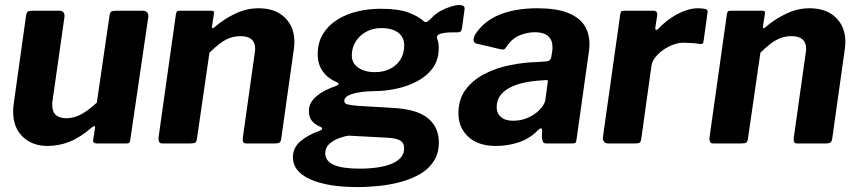

<svg xmlns="http://www.w3.org/2000/svg" viewBox="-20 -573 3429 767"><path d="M170.1 10Q108.7 10 70.7 -26.8Q32.6 -63.6 32.6 -126.3Q32.6 -133.4 33 -141.4Q33.4 -149.4 34.4 -155.8L84.1 -510.3Q85.8 -522.4 90.6 -526.2Q95.5 -530 108 -530H218.4Q229.1 -530 234.1 -522.9Q239.1 -515.7 237.4 -504.3L189.9 -170.8Q188.9 -166 188.8 -161.6Q188.7 -157.2 188.7 -154.1Q188.7 -125.7 203.7 -113.2Q218.7 -100.7 244.5 -100.7Q278 -100.7 308.7 -118.8Q339.3 -137 366.8 -163.2L417.6 -511.3Q419.3 -523.4 424.5 -526.7Q429.7 -530 443 -530H551.2Q562.6 -530 568.3 -522.9Q574 -515.7 572.3 -504.3L500.3 -13.7Q499.3 -5.4 496.5 -2.7Q493.7 0 485.9 0H367.3Q360.4 0 355.8 -2.9Q351.1 -5.7 352.1 -14L359.7 -62.9Q360.7 -68.6 356.9 -69Q353.1 -69.4 346 -63.3Q299.5 -23 257 -6.5Q214.5 10 170.1 10Z M628.2 0Q617.8 0 615.2 -7.3Q612.5 -14.6 613.5 -25L682.7 -515.6Q684.4 -524.9 686.9 -527.4Q689.5 -530 697.1 -530H825Q830.7 -530 833.4 -527.6Q836.1 -525.3 834.4 -516.7L826.8 -466.8Q825.8 -454.7 837.4 -465Q877.5 -498.9 921.9 -519.4Q966.3 -540 1012.4 -540Q1079.7 -540 1117.9 -502.9Q1156 -465.9 1156 -405.9Q1156 -399.2 1155.5 -392.3Q1155 -385.5 1154 -377.7L1103.6 -19.7Q1101.9 -7.6 1096.8 -3.8Q1091.7 0 1078.9 0H963.6Q953.1 0 950.9 -6.9Q948.6 -13.8 950.3 -25L997.3 -358.8Q998.3 -364.6 998.8 -369.6Q999.3 -374.6 999.3 -378.1Q999.3 -403.1 984.6 -415.9Q970 -428.6 940.3 -428.6Q917.9 -428.6 897.4 -421Q877 -413.3 857.6 -398.5Q838.2 -383.7 816.7 -362.7L766.8 -18.7Q765.1 -6.1 759.7 -3.1Q754.3 0 740 0H628.2Z M1408.6 174.3Q1287.9 174.3 1219 143.1Q1150.1 112 1150.1 55.8Q1150.1 16.1 1181.3 -9.6Q1212.5 -35.2 1255.1 -49.7Q1265.3 -53.4 1267 -58Q1268.6 -62.7 1259.4 -66.4Q1237.2 -76 1225.6 -90.7Q1214 -105.5 1214 -129.9Q1214 -155.7 1230.5 -174.7Q1246.9 -193.7 1271.6 -207.3Q1296.2 -220.9 1318.9 -228.3Q1329.9 -232.4 1332.2 -236.8Q1334.6 -241.1 1325.3 -244.6Q1289.5 -259.6 1269.3 -288.1Q1249.2 -316.6 1249.2 -355.8Q1249.2 -403.5 1270.4 -437.8Q1291.6 -472 1327.6 -494.5Q1363.6 -517 1408.4 -527.5Q1453.1 -538 1500.3 -538Q1572.4 -538 1612.7 -522.6Q1652.9 -507.1 1673.4 -487.7Q1680.2 -481.6 1689 -487.8Q1697.8 -494 1704.9 -502.3Q1719.8 -518.1 1739.8 -529.1Q1759.9 -540.1 1780.1 -546.4Q1800.3 -552.8 1813.7 -552.8Q1825 -552.8 1831.1 -549.3Q1837.3 -545.8 1835.6 -533.8L1826.4 -465.9Q1824.7 -451.8 1820.3 -447.6Q1815.9 -443.4 1806.6 -443.8Q1791.6 -444.2 1776 -443.5Q1760.5 -442.7 1752.4 -440.9Q1718.5 -436.6 1727.2 -416.2Q1729.7 -410.5 1731.2 -401.6Q1732.7 -392.8 1732.7 -381.3Q1732.7 -334.3 1709 -301.6Q1685.3 -268.9 1646.7 -248.5Q1608.1 -228.1 1563.1 -218.6Q1518.1 -209 1475.3 -209Q1467.4 -209 1448.3 -207.9Q1429.2 -206.7 1407.6 -202.8Q1386 -198.9 1370.7 -190.8Q1355.3 -182.8 1355.3 -169.1Q1355.3 -159.5 1368.6 -155.9Q1381.9 -152.4 1411.3 -150.1L1553.1 -141.7Q1646.9 -136.2 1690 -100.3Q1733.1 -64.4 1733.1 -4.1Q1733.1 38.9 1713.4 69.9Q1693.7 100.9 1660.4 120.9Q1627 140.9 1585 152.6Q1542.9 164.4 1497.3 169.4Q1451.7 174.3 1408.6 174.3ZM1416.8 100.7Q1457.4 100.7 1490.3 95.5Q1523.3 90.4 1546.3 80.5Q1569.3 70.6 1582 55.2Q1594.6 39.7 1594.6 19.4Q1594.6 -1.5 1579 -11.5Q1563.5 -21.4 1524.6 -23L1372.8 -31.1Q1353.6 -28.5 1331.9 -20.1Q1310.2 -11.6 1294.7 2.7Q1279.3 17.1 1279.3 39.1Q1279.3 69.9 1312.8 85.3Q1346.4 100.7 1416.8 100.7ZM1478.7 -284.8Q1510.3 -284.8 1536.5 -297.1Q1562.6 -309.5 1578.7 -333.6Q1594.7 -357.7 1594.7 -392Q1594.7 -423.5 1571.2 -442.1Q1547.6 -460.8 1501.6 -460.8Q1470.7 -460.8 1444.2 -446.8Q1417.7 -432.8 1401.6 -408.2Q1385.4 -383.6 1385.4 -350.6Q1385.4 -321.5 1410.6 -303.1Q1435.8 -284.8 1478.7 -284.8Z M2124.7 -48.6Q2093.4 -17.9 2050.7 -3.9Q2007.9 10 1960.8 10Q1890.2 10 1850.8 -26.6Q1811.3 -63.1 1811.3 -120.1Q1811.3 -176.8 1840.5 -215.5Q1869.7 -254.2 1916.6 -278.2Q1963.4 -302.1 2018.7 -313Q2074 -324 2125.4 -325.1L2160.8 -327.7Q2179.8 -328.3 2182.5 -346.5L2185.8 -367.6Q2186.8 -372.1 2187 -376.4Q2187.1 -380.6 2187.1 -384.4Q2187.1 -413.9 2169.2 -429.1Q2151.3 -444.3 2117.7 -444.3Q2085.6 -444.3 2054.7 -431.3Q2023.7 -418.4 2000.5 -382.3Q1997.5 -377.2 1993.4 -375.8Q1989.3 -374.4 1979.1 -376.4L1882.3 -399.2Q1876 -401.2 1872.7 -408Q1869.3 -414.7 1876.6 -432.3Q1910.3 -487.6 1974.2 -513.8Q2038.1 -540 2126 -540Q2201.5 -540 2247.4 -522.1Q2293.3 -504.3 2314 -472.3Q2334.7 -440.3 2334.7 -397.4Q2334.7 -390.4 2334.2 -383.3Q2333.7 -376.1 2332.7 -368.1L2283.4 -17.6Q2281.7 -5.1 2279 -2.6Q2276.3 0 2264.9 0H2162.1Q2151.7 0 2148.7 -7.1Q2145.7 -14.3 2144.5 -25.7L2145.8 -51.8Q2144.4 -70.3 2124.7 -48.6ZM2167.6 -240.6Q2169.3 -249.3 2167.8 -251.6Q2166.4 -253.9 2158 -252.9L2122.1 -250.2Q2101.4 -248.6 2074.2 -242.9Q2047 -237.2 2021.9 -225.5Q1996.7 -213.7 1980.4 -193.9Q1964.1 -174 1964.1 -144.4Q1964.1 -120.6 1981 -105.7Q1997.9 -90.7 2029.3 -90.7Q2056.7 -90.7 2079.4 -99Q2102.1 -107.3 2118.2 -119.3Q2134.5 -131.6 2145.9 -146.5Q2157.3 -161.4 2158.8 -175.6Z M2409.6 0Q2397.8 0 2392.6 -7.3Q2387.5 -14.6 2388.5 -25L2457.7 -515.6Q2459.4 -524.9 2461.9 -527.4Q2464.5 -530 2472.1 -530H2591.4Q2598.5 -530 2602.7 -525.1Q2606.8 -520.3 2605.1 -508.9L2598 -464.3Q2597 -454.3 2600.7 -453.4Q2604.4 -452.6 2610.5 -458.7Q2634.3 -483.9 2661.7 -502.1Q2689.1 -520.4 2716.7 -530.2Q2744.3 -540 2766.7 -540Q2786.7 -540 2797.5 -537Q2808.4 -534 2806.7 -524.7L2791.3 -413.2Q2789.9 -402 2787.2 -399.2Q2784.6 -396.4 2779 -397.1Q2759.3 -400 2740.6 -401.2Q2721.8 -402.4 2710.5 -402.4Q2690.8 -402.4 2669.2 -394.4Q2647.6 -386.5 2628.7 -373.1Q2609.9 -359.6 2597.3 -343.3Q2584.8 -327 2582.5 -310.6L2541.8 -18.7Q2540.1 -6.1 2535 -3.1Q2530 0 2516.4 0H2409.6Z M2829.2 0Q2818.8 0 2816.2 -7.3Q2813.5 -14.6 2814.5 -25L2883.7 -515.6Q2885.4 -524.9 2887.9 -527.4Q2890.5 -530 2898.1 -530H3026Q3031.7 -530 3034.4 -527.6Q3037.1 -525.3 3035.4 -516.7L3027.8 -466.8Q3026.8 -454.7 3038.4 -465Q3078.5 -498.9 3122.9 -519.4Q3167.3 -540 3213.4 -540Q3280.7 -540 3318.9 -502.9Q3357 -465.9 3357 -405.9Q3357 -399.2 3356.5 -392.3Q3356 -385.5 3355 -377.7L3304.6 -19.7Q3302.9 -7.6 3297.8 -3.8Q3292.7 0 3279.9 0H3164.6Q3154.1 0 3151.9 -6.9Q3149.6 -13.8 3151.3 -25L3198.3 -358.8Q3199.3 -364.6 3199.8 -369.6Q3200.3 -374.6 3200.3 -378.1Q3200.3 -403.1 3185.6 -415.9Q3171 -428.6 3141.3 -428.6Q3118.9 -428.6 3098.4 -421Q3078 -413.3 3058.6 -398.5Q3039.2 -383.7 3017.7 -362.7L2967.8 -18.7Q2966.1 -6.1 2960.7 -3.1Q2955.3 0 2941 0H2829.2Z"/></svg>

Font: Libre Franklin Thin
Style: Italic
Weight: 100
Italic angle: -8°
Designer: Pablo Impallari, Rodrigo Fuenzalida, Nhung Nguyen
Foundry: Impallari Type
Version: Version 3.000